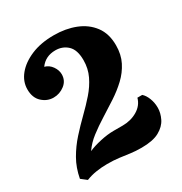

<svg xmlns="http://www.w3.org/2000/svg" viewBox="-168 -834 921 971"><g transform="rotate(-30 292.5 -349.0)"><path d="M66 11 34 -14Q45 -73 72 -120Q99 -167 135 -207Q171 -247 208.5 -283.5Q246 -320 278 -356.5Q310 -393 330 -434.5Q350 -476 350 -525Q350 -585 321.5 -612Q293 -639 251 -639Q193 -639 161 -595Q187 -588 203 -565Q219 -542 219 -518Q219 -481 190 -458.5Q161 -436 125 -436Q88 -436 59 -462.5Q30 -489 30 -538Q30 -584 61.5 -622.5Q93 -661 149.5 -685Q206 -709 282 -709Q351 -709 407 -687Q463 -665 496.5 -620.5Q530 -576 530 -508Q530 -454 509 -412.5Q488 -371 453.5 -338.5Q419 -306 377 -278.5Q335 -251 292.5 -224.5Q250 -198 213.5 -170Q177 -142 153 -107Q182 -120 224.5 -129.5Q267 -139 303 -139H356Q404 -139 442 -161.5Q480 -184 491 -224H519Q535 -210 545 -184Q555 -158 555 -129Q555 -98 539.5 -66.5Q524 -35 487 -14.5Q450 6 383 6Q348 6 319 2Q290 -2 260 -6Q230 -10 190 -10Q158 -10 126 -5Q94 0 67 11L68 10Z"/></g></svg>

Font: Calistoga
Style: Regular
Weight: 400
Designer: Yvonne Schuttler, Eben Sorkin
Foundry: www.sorkintype.com
Version: Version 1.010; ttfautohint (v1.8.4.7-5d5b)